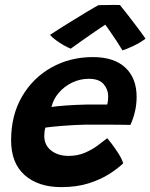

<svg xmlns="http://www.w3.org/2000/svg" viewBox="-20 -767 616 787"><path d="M485 -97.5Q462.5 -76 427.2 -53.5Q392 -31 343.2 -15.5Q294.5 0 231 0Q137 0 81.2 -49.2Q25.5 -98.5 25.5 -192Q25.5 -294.5 70.2 -371.2Q115 -448 191 -490.5Q267 -533 361 -533Q447.5 -533 493.8 -489.8Q540 -446.5 540 -370Q540 -310.5 514.5 -255Q508.5 -255 485 -255.5Q461.5 -256 431.2 -256Q401 -256 372.5 -256Q344 -256 328.5 -256Q284 -255 236.8 -251.2Q189.5 -247.5 166 -244Q161.5 -230 161.5 -209Q161.5 -172.5 189.5 -150.2Q217.5 -128 261 -128Q298 -128 327.8 -140.8Q357.5 -153.5 380.2 -170.5Q403 -187.5 419.5 -200.5Q423 -197 437 -178.8Q451 -160.5 465.5 -137.8Q480 -115 485 -97.5ZM191 -328.5Q210 -331.5 249 -334.5Q288 -337.5 336.5 -338.5Q364.5 -338.5 389.2 -338.5Q414 -338.5 419.5 -338.5Q421.5 -346 422.5 -355.2Q423.5 -364.5 423.5 -373.5Q423 -401.5 404.2 -422.8Q385.5 -444 344 -444Q308 -444 275.8 -428.5Q243.5 -413 221 -386.8Q198.5 -360.5 191 -328.5ZM471.5 -746.5Q486.5 -728.5 505.5 -703.8Q524.5 -679 543.5 -654Q562.5 -629 576.5 -608.5Q555.5 -592.5 529 -579.8Q502.5 -567 482 -560.5Q471.5 -578 457.8 -599Q444 -620 431.2 -638.2Q418.5 -656.5 411.5 -666Q398 -657 372.2 -639.5Q346.5 -622 318.8 -602.5Q291 -583 270 -567.5Q259 -571.5 242.2 -581Q225.5 -590.5 209.5 -602.2Q193.5 -614 185 -624Q220.5 -647.5 261 -672.5Q301.5 -697.5 335 -717.8Q368.5 -738 384 -746Q391.5 -746 408.8 -746.2Q426 -746.5 444 -746.8Q462 -747 471.5 -746.5Z"/></svg>

Font: Grandstander SemiBold
Style: Italic
Weight: 600
Italic angle: -15°
Designer: Tyler Finck
Foundry: Etcetera Type Co
Version: Version 1.200; ttfautohint (v1.8.3)